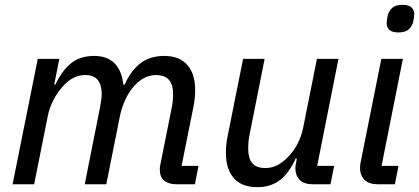

<svg xmlns="http://www.w3.org/2000/svg" viewBox="-20 -761 1731 793"><path d="M32 0 136 -518H225L204 -412H209Q237 -471 274.5 -500.5Q312 -530 369 -530Q424 -530 454 -498.5Q484 -467 489 -412H495Q521 -470 560.5 -500Q600 -530 658 -530Q721 -530 753.5 -493Q786 -456 786 -389Q786 -355 779 -320L730 -76H800L785 0H708Q677 0 658.5 -15Q640 -30 640 -61Q640 -67 640.5 -72Q641 -77 643 -85L689 -315Q695 -345 695 -373Q695 -411 678 -431Q661 -451 623 -451Q577 -451 537 -409Q514 -385 498 -350Q482 -315 476 -285L419 0H330L393 -317Q396 -332 398 -346.5Q400 -361 400 -374Q400 -411 383.5 -431Q367 -451 332 -451Q306 -451 283.5 -439.5Q261 -428 244 -409Q218 -382 201 -348.5Q184 -315 178 -285L121 0Z M1073 -518 1010 -201Q1007 -186 1006 -171.5Q1005 -157 1005 -148Q1005 -108 1021.5 -87.5Q1038 -67 1076 -67Q1103 -67 1125 -78.5Q1147 -90 1167 -110Q1217 -160 1232 -233L1289 -518H1378L1290 -76H1360L1345 0H1271Q1236 0 1218 -18Q1200 -36 1200 -66Q1200 -71 1201 -79Q1202 -87 1204 -95L1206 -106H1201Q1174 -46 1136 -17Q1098 12 1043 12Q978 12 945.5 -25.5Q913 -63 913 -130Q913 -145 914.5 -162Q916 -179 920 -198L984 -518Z M1625 -627Q1599 -627 1588 -638Q1577 -649 1577 -666Q1577 -675 1581 -695Q1585 -714 1599 -727.5Q1613 -741 1643 -741Q1669 -741 1680 -730Q1691 -719 1691 -702Q1691 -693 1687 -673Q1683 -654 1669 -640.5Q1655 -627 1625 -627ZM1540 0Q1504 0 1485.5 -18.5Q1467 -37 1467 -67Q1467 -72 1467.5 -77.5Q1468 -83 1469 -88L1555 -518H1644L1556 -76H1626L1611 0Z"/></svg>

Font: IBM Plex Sans Text
Style: Italic
Weight: 450
Italic angle: -11°
Designer: Mike Abbink, Paul van der Laan, Pieter van Rosmalen
Foundry: Bold Monday
Version: Version 3.005